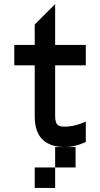

<svg xmlns="http://www.w3.org/2000/svg" viewBox="-20 -720 490 940"><path d="M350 0H250V100H350ZM50 -400H150V-150C150 -50 200 0 300 0C350 0 400 -25 400 -25V-125C400 -125 350 -100 300 -100C275 -100 250 -100 250 -150V-400H400V-500H250V-700L150 -600V-500H50ZM150 200H250V100H150Z"/></svg>

Font: LS-VG5000
Style: Regular
Weight: 400
Designer: Justin Bihan, 2021
Foundry: Justin Bihan, 2021
Version: Version 1.000;Glyphs 3.1.2 (3151)